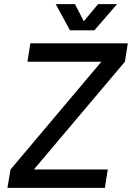

<svg xmlns="http://www.w3.org/2000/svg" viewBox="-20 -910 639 930"><path d="M250 -890 319 -763H437L547 -890H455L386 -807L343 -890ZM16 0H488L502 -89H144L585 -611L599 -700H127L113 -611H471L31 -89Z"/></svg>

Font: Arthouse Owned Medium
Style: Italic
Weight: 500
Italic angle: -10°
Designer: Jeremy Tribby
Foundry: Tribby Type
Version: Version 1.000;PS 001.000;hotconv 1.0.88;makeotf.lib2.5.64775